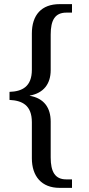

<svg xmlns="http://www.w3.org/2000/svg" viewBox="-20 -780 430 928"><path d="M268 128H328V87H300C246 87 225 50 225 -19V-192C225 -259 193 -305 124 -317V-318C191 -330 225 -375 225 -441V-613C225 -683 246 -719 301 -719H328V-760H268C181 -760 134 -708 134 -618V-443C134 -361 87 -338 26 -336V-297C87 -294 134 -272 134 -189V-15C134 72 181 128 268 128Z"/></svg>

Font: Noto Serif Bengali SemiCondensed
Style: Regular
Weight: 400
Width: 4
Designer: Juan Bruce, Universal Thirst, Indian Type Foundry and the Monotype Design Team.
Foundry: Monotype Imaging Inc.
Version: Version 2.003